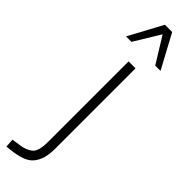

<svg xmlns="http://www.w3.org/2000/svg" viewBox="-362 -718 897 897"><g transform="rotate(45 86.0 -270.0)"><path d="M-42 193 -45 150 -3 144Q35 139 57.5 120.5Q80 102 80 40V-492H126V40Q126 76 118.5 101.5Q111 127 96 145.5Q81 164 57 173.5Q33 183 1 188ZM-11 -566 79 -733H127L217 -566H182L103 -694L25 -566Z"/></g></svg>

Font: Nunito Sans 7pt Condensed ExtraLight
Style: Regular
Weight: 250
Width: 3
Designer: Vernon Adams
Foundry: Vernon Adams
Version: Version 3.101;gftools[0.9.27]